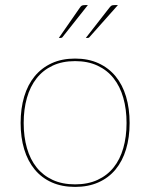

<svg xmlns="http://www.w3.org/2000/svg" viewBox="-20 -728 590 754"><path d="M275 -498Q326.5 -498 366.5 -479.8Q406.5 -461.5 433.8 -428.5Q461 -395.5 475 -348.8Q489 -302 489 -245Q489 -188 475 -141.8Q461 -95.5 433.8 -62.5Q406.5 -29.5 366.5 -11.8Q326.5 6 275 6Q223 6 183.2 -11.8Q143.5 -29.5 116.2 -62.5Q89 -95.5 75 -141.8Q61 -188 61 -245Q61 -302 75 -348.8Q89 -395.5 116.2 -428.5Q143.5 -461.5 183.2 -479.8Q223 -498 275 -498ZM275 -4Q325 -4 363 -21.5Q401 -39 426.2 -70.5Q451.5 -102 464.2 -146.5Q477 -191 477 -245Q477 -299 464.2 -343.8Q451.5 -388.5 426.2 -420.5Q401 -452.5 363 -470.2Q325 -488 275 -488Q224.5 -488 186.8 -470.2Q149 -452.5 123.8 -420.5Q98.5 -388.5 85.8 -343.8Q73 -299 73 -245Q73 -191 85.8 -146.5Q98.5 -102 123.8 -70.5Q149 -39 186.8 -21.5Q224.5 -4 275 -4ZM325 -708 226 -583Q223.5 -579 218 -579H211L293 -697Q297.5 -704 301.5 -706Q305.5 -708 314 -708ZM443 -708 332 -583Q329.5 -579 324 -579H317L409 -697Q414.5 -704 418 -706Q421.5 -708 430 -708Z"/></svg>

Font: Lato 2
Style: Regular
Weight: 100
Designer: Lukasz Dziedzic with Adam Twardoch and Botio Nikoltchev
Foundry: tyPoland Lukasz Dziedzic
Version: Version 2.015; 2015-08-06; http://www.latofonts.com/